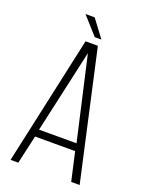

<svg xmlns="http://www.w3.org/2000/svg" viewBox="-155 -907 746 982"><g transform="rotate(20 218.0 -416.0)"><path d="M135 -832H185L256 -737H220ZM325 -155H107L72 0H30L183 -701H250L406 0H360ZM215 -648 114 -195H318Z"/></g></svg>

Font: Bebas Neue Book
Style: Regular
Weight: 400
Designer: Ryoichi Tsunekawa
Foundry: Ryoichi Tsunekawa
Version: Version 001.003